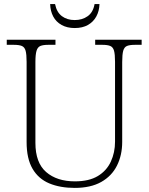

<svg xmlns="http://www.w3.org/2000/svg" viewBox="-20 -908 727 938"><path d="M345 10Q274 10 221 -12Q168 -34 139 -83.5Q110 -133 110 -214V-606Q110 -643 105 -660.5Q100 -678 86.5 -683.5Q73 -689 48 -689H13V-714H251V-689H215Q191 -689 177.5 -683.5Q164 -678 158.5 -660Q153 -642 153 -605V-210Q153 -113 205.5 -67.5Q258 -22 346 -22Q415 -22 458 -48Q501 -74 521.5 -118.5Q542 -163 542 -216V-606Q542 -643 537 -660.5Q532 -678 518.5 -683.5Q505 -689 481 -689H445V-714H672V-689H639Q614 -689 600.5 -683.5Q587 -678 582 -660Q577 -642 577 -605V-215Q577 -150 551.5 -99Q526 -48 474.5 -19Q423 10 345 10ZM345 -771Q308 -771 281 -786Q254 -801 240 -827.5Q226 -854 225 -888H249Q257 -848 282.5 -829Q308 -810 345 -810Q382 -810 408.5 -829Q435 -848 442 -888H466Q465 -854 450.5 -827.5Q436 -801 409.5 -786Q383 -771 345 -771Z"/></svg>

Font: Noto Serif Bengali ExtraLight
Style: Regular
Weight: 250
Version: Version 2.003